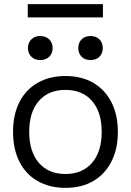

<svg xmlns="http://www.w3.org/2000/svg" viewBox="-20 -897 632 927"><path d="M296 10Q219 10 161.5 -23Q104 -56 73.5 -117Q43 -178 43 -260Q43 -343 73.5 -403.5Q104 -464 161.5 -497Q219 -530 296 -530Q374 -530 430.5 -497Q487 -464 518 -403.5Q549 -343 549 -260Q549 -178 518 -117Q487 -56 430.5 -23Q374 10 296 10ZM296 -57Q378 -57 424.5 -111Q471 -165 471 -260Q471 -356 424.5 -409.5Q378 -463 296 -463Q214 -463 167.5 -409.5Q121 -356 121 -260Q121 -165 167.5 -111Q214 -57 296 -57ZM174 -607Q148 -607 131.5 -623Q115 -639 115 -665Q115 -691 131.5 -707Q148 -723 174 -723Q201 -723 217.5 -707Q234 -691 234 -665Q234 -639 217.5 -623Q201 -607 174 -607ZM417 -607Q390 -607 374 -623Q358 -639 358 -665Q358 -691 374 -707Q390 -723 417 -723Q444 -723 460 -707Q476 -691 476 -665Q476 -639 460 -623Q444 -607 417 -607ZM114 -813V-877H477V-813Z"/></svg>

Font: M PLUS 2
Style: Regular
Weight: 400
Designer: Coji Morishita
Foundry: UNDERFOREST DESIGN
Version: Version 1.001